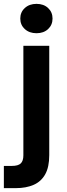

<svg xmlns="http://www.w3.org/2000/svg" viewBox="-48 -754 345 994"><path d="M-28 220V105H13Q46 105 59.5 92Q73 79 73 50V-517H207V49Q207 111 186 148.5Q165 186 126 203Q87 220 34 220ZM141 -582Q104 -582 80.5 -603.5Q57 -625 57 -658Q57 -691 80.5 -712.5Q104 -734 141 -734Q178 -734 201 -712.5Q224 -691 224 -658Q224 -625 201 -603.5Q178 -582 141 -582Z"/></svg>

Font: DM Sans 11pt
Style: Bold
Weight: 700
Version: Version 4.004;gftools[0.9.30]